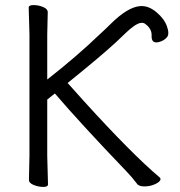

<svg xmlns="http://www.w3.org/2000/svg" viewBox="-20 -725 709 756"><path d="M414 -629Q483 -698 533 -701Q565 -703 596 -677Q627 -651 637.5 -621Q648 -591 637.5 -578.5Q627 -566 609.5 -560.5Q592 -555 584 -561.5Q576 -568 577 -585Q578 -611 553 -630Q541 -640 522 -631Q505 -623 478 -598Q461 -582 437 -559Q374 -501 246 -398Q247 -398 264.5 -378Q282 -358 312 -325Q499 -119 608 -27Q612 -24 612 -20Q612 -10 592 -0.5Q572 9 549 9Q526 9 519 -2Q502 -25 479 -49Q297 -239 196 -357L166 -333V-111L169 1Q169 11 150.5 11Q132 11 113 3.5Q94 -4 94 -17L96 -112V-589L93 -695Q93 -705 112 -705Q131 -705 149.5 -697.5Q168 -690 168 -677L166 -588V-412Q279 -500 374 -591Q397 -612 414 -629Z"/></svg>

Font: LXGW WenKai
Style: Regular
Weight: 400
Designer: LXGW / Fontworks Inc.
Foundry: LXGW / Fontworks Inc.
Version: Version 1.520; June 14, 2025